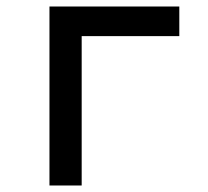

<svg xmlns="http://www.w3.org/2000/svg" viewBox="-20 -570 640 590"><path d="M132 0V-550H531V-459H231V0Z"/></svg>

Font: Pitagon Sans Mono Medium
Style: Regular
Weight: 500
Monospace: yes
Designer: Travis Tran
Foundry: Pitagon
Version: Version 1.001; ttfautohint (v1.8.4.7-5d5b);gftools[0.9.26]